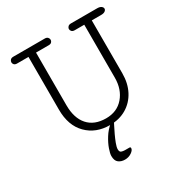

<svg xmlns="http://www.w3.org/2000/svg" viewBox="-182 -699 971 1035"><g transform="rotate(-30 303.5 -181.0)"><path d="M295.9 210Q272.9 210 257.1 198Q241.2 186 241.2 156.2Q241.2 141.1 251 113.3Q260.7 85.4 279.8 54.9Q298.8 24.4 326.7 1.5H346.7Q345.2 4.9 336.2 22.2Q327.1 39.6 316.4 62.3Q305.7 85 297.4 106.9Q289.1 128.9 289.1 142.1Q289.1 158.2 298.8 161.9Q308.6 165.5 320.3 165.5H331.5Q339.8 165.5 347.7 165.5Q355.5 165.5 355.5 172.4Q355.5 185.1 337.4 197.5Q319.3 210 295.9 210ZM319.3 8.3Q231.9 8.3 176.8 -47.1Q121.6 -102.5 121.6 -201.7V-529.8H50.8Q38.6 -529.8 32.7 -536.1Q26.9 -542.5 26.9 -550.3Q26.9 -558.6 33 -565.2Q39.1 -571.8 51.3 -571.8H247.1Q259.3 -571.8 265.4 -565.2Q271.5 -558.6 271.5 -550.3Q271.5 -542.5 265.6 -536.1Q259.8 -529.8 247.6 -529.8H168.5V-201.7Q168.5 -122.1 207.5 -77.9Q246.6 -33.7 319.3 -33.7Q387.7 -33.7 428.2 -80.6Q468.8 -127.4 468.8 -200.7V-529.8H409.7Q397.5 -529.8 391.4 -536.1Q385.3 -542.5 385.3 -550.3Q385.3 -558.6 391.6 -565.2Q397.9 -571.8 410.2 -571.8H572.8Q589.8 -571.8 598.4 -565.2Q606.9 -558.6 606.9 -550.3Q606.9 -542.5 598.6 -536.1Q590.3 -529.8 573.2 -529.8H515.6V-200.7Q515.6 -138.7 491 -91.6Q466.3 -44.4 422.1 -18.1Q377.9 8.3 319.3 8.3Z"/></g></svg>

Font: Cutive Mono
Style: Regular
Weight: 400
Designer: Vernon Adams
Foundry: Vernon Adams
Version: Version 1.110; ttfautohint (v1.8.4.7-5d5b)